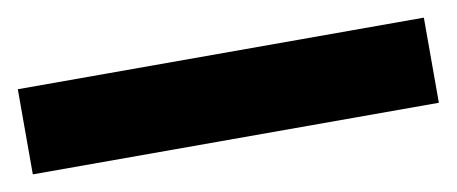

<svg xmlns="http://www.w3.org/2000/svg" viewBox="-29 8 597 251"><g transform="rotate(-10 269.5 133.5)"><path d="M539 190H0V77H539Z"/></g></svg>

Font: Work Sans SemiBold
Style: Regular
Weight: 600
Designer: Wei Huang
Foundry: Wei Huang
Version: Version 1.500